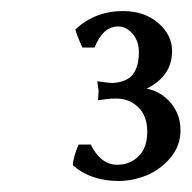

<svg xmlns="http://www.w3.org/2000/svg" viewBox="-20 -707 347 347"><path d="M191.9 -409.2Q214.8 -409.2 230.5 -424.6Q246.1 -439.9 246.1 -469.2Q246.1 -498 229.2 -513.9Q212.4 -529.8 187 -528.8Q176.8 -528.8 157.2 -525.9Q158.2 -539.1 158.2 -543L155.8 -560.1Q175.8 -557.1 184.1 -557.1Q205.6 -558.6 216.8 -568.8Q231 -583 231 -612.8Q231 -632.8 219.5 -646Q208 -659.2 193.8 -659.2Q166 -659.2 150.9 -621.1H128.9Q117.7 -646 116.2 -653.8Q151.9 -687 202.1 -687Q241.2 -687 266.1 -665.3Q291 -643.6 291 -615.2Q291 -569.3 245.1 -546.9Q271.5 -541.5 288.8 -520.8Q306.2 -500 306.2 -471.2Q306.2 -442.9 287.4 -421.1Q268.6 -399.4 243.7 -389.6Q218.8 -379.9 194.8 -379.9Q144 -379.9 111.8 -408.2Q111.8 -421.9 122.1 -445.8H144Q162.1 -409.2 191.9 -409.2Z"/></svg>

Font: Linear Smooth
Style: Regular
Weight: 400
Designer: Philipp H. Poll, Flanker
Foundry: Philipp H. Poll, reworked by Flanker
Version: Version 1.061 | FøM Fix